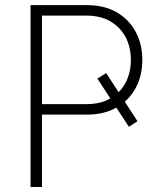

<svg xmlns="http://www.w3.org/2000/svg" viewBox="-20 -748 657 768"><path d="M404.8 -455.6 529.8 -263.2 495.6 -240.7 369.6 -433.6ZM102.1 0V-727.5H327.6Q397 -727.5 446.5 -699Q496.1 -670.4 522.7 -620.8Q549.3 -571.3 549.3 -508.3Q549.3 -445.3 522.7 -396Q496.1 -346.7 446.5 -318.1Q397 -289.6 328.1 -289.6H134.3V-331.5H326.7Q381.8 -331.5 421.4 -354.2Q460.9 -377 482.2 -417Q503.4 -457 503.4 -508.3Q503.4 -560.1 482.2 -599.9Q460.9 -639.6 421.4 -662.6Q381.8 -685.5 326.2 -685.5H147.9V0Z"/></svg>

Font: Inter ExtraLight
Style: Regular
Weight: 250
Designer: Rasmus Andersson
Foundry: rsms
Version: Version 4.001;git-66647c0bb